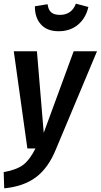

<svg xmlns="http://www.w3.org/2000/svg" viewBox="-36 -808 548 1045"><path d="M269 3Q228 105 160.5 156Q93 207 -13 217L-16 129Q55 116 90.5 89Q126 62 157 0H113L39 -529H165L202 -85L365 -529H492ZM154 -774 223 -785Q227 -754 243 -740.5Q259 -727 290 -727Q354 -727 377 -788L445 -770Q431 -709 388.5 -673.5Q346 -638 283 -638Q220 -638 186.5 -675.5Q153 -713 154 -774Z"/></svg>

Font: Fira Sans Condensed Medium
Style: Italic
Weight: 500
Width: 3
Italic angle: -8°
Designer: bBox Type GmbH & Carrois Corporate GbR & Edenspiekermann AG
Foundry: bBox Type GmbH & Carrois Corporate GbR & Edenspiekermann AG
Version: Version 4.301